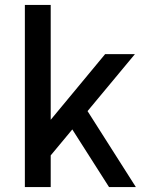

<svg xmlns="http://www.w3.org/2000/svg" viewBox="-20 -760 576 780"><path d="M102 -172 407 -540H528L158 -95ZM81 -740H186V0H81ZM249 -273 324 -327 532 0H423Z"/></svg>

Font: Pathway Extreme Medium
Style: Regular
Weight: 500
Designer: Eduardo Rodriguez Tunni
Foundry: Eduardo Rodriguez Tunni
Version: Version 1.001;gftools[0.9.26]